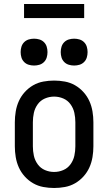

<svg xmlns="http://www.w3.org/2000/svg" viewBox="-20 -930 540 958"><path d="M250 8Q223 8 196 3Q169 -2 145.5 -15.5Q122 -29 103.5 -49.5Q85 -70 74 -94.5Q63 -119 58.5 -146Q54 -173 54 -200V-320Q54 -347 58.5 -374Q63 -401 74 -425.5Q85 -450 103.5 -470.5Q122 -491 145.5 -504.5Q169 -518 196 -523Q223 -528 250 -528Q277 -528 304 -523Q331 -518 354.5 -504.5Q378 -491 396.5 -470.5Q415 -450 426 -425.5Q437 -401 441.5 -374Q446 -347 446 -320V-200Q446 -173 441.5 -146Q437 -119 426 -94.5Q415 -70 396.5 -49.5Q378 -29 354.5 -15.5Q331 -2 304 3Q277 8 250 8ZM250 -72Q274 -72 296 -81.5Q318 -91 332 -110.5Q346 -130 351 -153Q356 -176 356 -200V-320Q356 -344 351 -367Q346 -390 332 -409.5Q318 -429 296 -438.5Q274 -448 250 -448Q226 -448 204 -438.5Q182 -429 168 -409.5Q154 -390 149 -367Q144 -344 144 -320V-200Q144 -176 149 -153Q154 -130 168 -110.5Q182 -91 204 -81.5Q226 -72 250 -72ZM350 -603Q336 -603 323 -607Q310 -611 300.5 -620.5Q291 -630 287 -643Q283 -656 283 -670Q283 -684 287 -697Q291 -710 300.5 -719.5Q310 -729 323 -733Q336 -737 350 -737Q364 -737 377 -733Q390 -729 399.5 -719.5Q409 -710 413 -697Q417 -684 417 -670Q417 -656 413 -643Q409 -630 399.5 -620.5Q390 -611 377 -607Q364 -603 350 -603ZM150 -603Q136 -603 123 -607Q110 -611 100.5 -620.5Q91 -630 87 -643Q83 -656 83 -670Q83 -684 87 -697Q91 -710 100.5 -719.5Q110 -729 123 -733Q136 -737 150 -737Q164 -737 177 -733Q190 -729 199.5 -719.5Q209 -710 213 -697Q217 -684 217 -670Q217 -656 213 -643Q209 -630 199.5 -620.5Q190 -611 177 -607Q164 -603 150 -603ZM100 -840V-910H400V-840Z"/></svg>

Font: Iosevka SS18 Medium
Style: Regular
Weight: 500
Monospace: yes
Designer: Belleve Invis
Foundry: Belleve Invis
Version: Version 25.1.1; ttfautohint (v1.8.4)